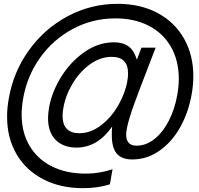

<svg xmlns="http://www.w3.org/2000/svg" viewBox="-20 -794 1040 1003"><path d="M17 -184Q17 -231 26 -280Q50 -419 131.5 -532Q213 -645 334 -709.5Q455 -774 595 -774Q713 -774 802.5 -726.5Q892 -679 941 -593Q990 -507 990 -395Q990 -350 981 -300Q964 -205 920.5 -128Q877 -51 812 -6Q747 39 671 39Q616 39 590 8.5Q564 -22 564 -89Q564 -117 566 -133Q489 -23 380 -23Q311 -23 271 -63Q231 -103 231 -177Q231 -199 236 -231Q251 -315 300.5 -394Q350 -473 422.5 -523Q495 -573 575 -573Q622 -573 651 -552Q680 -531 695 -482L719 -545H793L755 -446Q706 -320 679.5 -246.5Q653 -173 644 -129Q639 -106 639 -91Q639 -33 694 -33Q743 -33 787 -68Q831 -103 862 -163.5Q893 -224 906 -298Q914 -344 914 -382Q914 -477 873.5 -548.5Q833 -620 758 -659Q683 -698 583 -698Q464 -698 361.5 -643.5Q259 -589 190.5 -494Q122 -399 101 -280Q93 -234 93 -197Q93 -103 134 -33Q175 37 250.5 75Q326 113 428 113Q500 113 568 90L554 169Q490 189 414 189Q296 189 206 142.5Q116 96 66.5 11.5Q17 -73 17 -184ZM645 -370Q649 -390 649 -410Q649 -497 564 -497Q504 -497 450 -458Q396 -419 359 -357Q322 -295 311 -230Q307 -209 307 -188Q307 -142 330 -120Q353 -98 394 -98Q453 -98 506.5 -138.5Q560 -179 597 -242.5Q634 -306 645 -370Z"/></svg>

Font: Open Sauce One
Style: Italic
Weight: 400
Italic angle: -10°
Designer: Alfredo Marco Pradil
Foundry: Creative Sauce Fz LLC
Version: Version 1.477